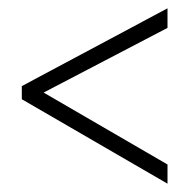

<svg xmlns="http://www.w3.org/2000/svg" viewBox="-20 -586 451 464"><path d="M384.8 -142.1 32.7 -346.2V-377.9L384.8 -565.9V-518.6L85.4 -362.3L384.8 -188.5Z"/></svg>

Font: Open Sans Condensed Light
Style: Italic
Weight: 300
Width: 3
Italic angle: -12°
Designer: Monotype Design Team
Foundry: Monotype Imaging Inc.
Version: Version 3.000; ttfautohint (v1.8.4)